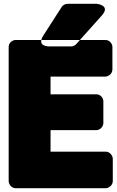

<svg xmlns="http://www.w3.org/2000/svg" viewBox="-20 -960 618 1018"><path d="M491 -270C507 -270 528 -285 528 -308V-423C528 -439 514 -460 491 -460H248V-554H539C555 -554 576 -569 576 -592V-711C576 -727 562 -748 539 -748H63C47 -748 26 -734 26 -711V0C26 16 40 38 63 38H540C556 38 578 23 578 0V-118C578 -134 563 -156 540 -156H248V-270ZM339 -940H492C492 -940 569 -933 520 -878L385 -727C378 -719 367 -714 357 -714H242C242 -714 171 -711 210 -772L307 -923C314 -934 327 -940 339 -940Z"/></svg>

Font: Asimov Print
Style: E
Weight: 500
Designer: Google
Version: Version 2.000980; 2014